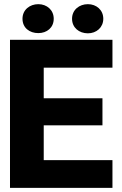

<svg xmlns="http://www.w3.org/2000/svg" viewBox="-20 -902 584 922"><path d="M28 0H520V-133H190V-300H472V-430H190V-577H520V-711H28ZM88 -812C88 -768 122 -743 164 -743C205 -743 238 -769 238 -812C238 -854 205 -882 164 -882C123 -882 88 -855 88 -812ZM326 -812C326 -769 360 -742 402 -742C443 -742 476 -770 476 -812C476 -854 443 -882 402 -882C361 -882 326 -855 326 -812Z"/></svg>

Font: Asimov Pro
Style: Blk
Weight: 900
Designer: Google
Version: Version 2.000980; 2014